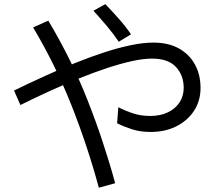

<svg xmlns="http://www.w3.org/2000/svg" viewBox="-20 -838 1040 920"><path d="M702.4 -205.7Q652.4 -205.7 613.6 -218.2Q574.7 -230.7 541.2 -247.3L546.9 -324.1Q582.4 -306.2 619.1 -294.3Q655.8 -282.4 699.7 -282.4Q748.2 -282.4 784 -299.5Q819.7 -316.5 840 -346.9Q860.2 -377.3 860.2 -417Q860.2 -477.4 822.9 -517.3Q785.7 -557.2 708.3 -557.2Q666.6 -557.2 611.5 -545Q556.4 -532.8 492.2 -511.6Q428 -490.3 358.3 -462.1Q288.6 -433.8 217.3 -401.3Q146 -368.8 77.8 -334.8L47.2 -404.2Q118.6 -438.9 192.4 -472.6Q266.2 -506.3 338.9 -535.6Q411.5 -564.9 479.5 -587.1Q547.6 -609.2 607.4 -621.6Q667.2 -633.9 714.9 -633.9Q786.9 -633.9 837.2 -605.9Q887.4 -577.8 914.2 -528.8Q940.9 -479.8 940.9 -416.6Q940.9 -354.8 909.8 -307.3Q878.7 -259.7 824.9 -232.7Q771.1 -205.7 702.4 -205.7ZM453.6 61.4Q398.8 -140.4 322.9 -332.2Q247.1 -523.9 138.7 -706.6L211.4 -739.1Q321.9 -554.6 399.1 -359.1Q476.3 -163.6 531.9 39.9ZM549.1 -638Q524.7 -674.2 493.1 -712Q461.4 -749.7 427.9 -786.7L484.8 -818.1Q518.7 -782.9 551 -746.3Q583.3 -709.7 607.7 -673.5Z"/></svg>

Font: Murecho Thin
Style: Regular
Weight: 100
Designer: Neil Summerour
Foundry: Positype
Version: Version 1.010